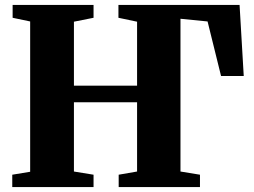

<svg xmlns="http://www.w3.org/2000/svg" viewBox="-20 -763 1034 783"><path d="M30 0V-50.5L103 -62.5V-675.5L31.5 -690.5V-743H361.5V-690.5L281.5 -674.5V-413.5H539V-674.5L463 -690.5V-743H957L974 -453H881.5L826.5 -675.5L716 -686.5V-63.5L795.5 -50.5V0H464V-50.5L539 -63.5V-346H281.5V-63.5L361.5 -50.5V0Z"/></svg>

Font: Merriweather 60pt Black
Style: Regular
Weight: 900
Version: Version 2.100